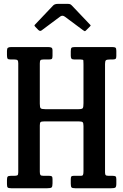

<svg xmlns="http://www.w3.org/2000/svg" viewBox="-20 -1000 655 1020"><path d="M191.5 -662.5V-448.5Q191.5 -429.5 196.2 -424.8Q201 -420 220.5 -420H397Q416.5 -420 420 -426Q423.5 -432 423.5 -452V-659Q423.5 -674.5 422.8 -679.2Q422 -684 407 -684H375Q363 -684 359.5 -688.8Q356 -693.5 356 -704V-727.5Q356 -742 359.8 -746Q363.5 -750 377.5 -750H576.5Q589 -750 593.5 -746.8Q598 -743.5 598 -730V-702Q598 -690.5 593.8 -687.2Q589.5 -684 578 -684H564.5Q548.5 -684 543.2 -680.2Q538 -676.5 538 -660.5V-84.5Q538 -73.5 541.5 -69.8Q545 -66 556.5 -66H577.5Q589 -66 593.5 -63.2Q598 -60.5 598 -48.5V-24.5Q598 -7 592.5 -3.5Q587 0 571 0H379Q364.5 0 360.2 -4.2Q356 -8.5 356 -24V-47.5Q356 -58.5 358.8 -62.2Q361.5 -66 372 -66H411Q418.5 -66 421 -71.2Q423.5 -76.5 423.5 -91V-331Q423.5 -347 418.8 -351Q414 -355 399 -355H215Q200 -355 195.8 -351.5Q191.5 -348 191.5 -333.5V-87.5Q191.5 -75 194.8 -70.5Q198 -66 211 -66H241Q251.5 -66 255.2 -63Q259 -60 259 -48.5V-26Q259 -8.5 254 -4.2Q249 0 231.5 0H39Q25.5 0 21.2 -3.8Q17 -7.5 17 -22V-43.5Q17 -57.5 20.8 -61.8Q24.5 -66 38 -66H55Q68 -66 72.5 -68.8Q77 -71.5 77 -84.5V-664Q77 -676.5 72.8 -680.2Q68.5 -684 56.5 -684H36.5Q23 -684 20 -688.8Q17 -693.5 17 -708V-729.5Q17 -742.5 22 -746.2Q27 -750 39 -750H236Q247.5 -750 253.2 -747Q259 -744 259 -731.5V-703.5Q259 -691 255.5 -687.5Q252 -684 239.5 -684H211.5Q198.5 -684 195 -680Q191.5 -676 191.5 -662.5ZM183 -841.5 168.5 -856.5Q163 -862.5 163 -864.5Q163 -866.5 168.5 -872L262.5 -971Q270.5 -979.5 289 -979.5H338.5Q348.5 -979.5 352.8 -977.5Q357 -975.5 361.5 -971L457.5 -870Q461.5 -866.5 461.5 -864.8Q461.5 -863 457.5 -859L438 -839.5Q432.5 -834 430.5 -834.2Q428.5 -834.5 422 -839L324.5 -911.5Q311.5 -921 299.5 -912L201 -838.5Q192.5 -832 183 -841.5Z"/></svg>

Font: Besley* Condensed Medium
Style: Regular
Weight: 500
Width: 3
Designer: Owen Earl
Foundry: indestructible type*
Version: Version 3.000; ttfautohint (v1.8.3)